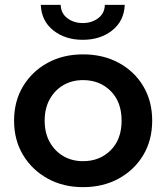

<svg xmlns="http://www.w3.org/2000/svg" viewBox="-20 -764 685 791"><path d="M322 7Q240 7 176 -28.5Q112 -64 75 -125.5Q38 -187 38 -267Q38 -347 75 -408.5Q112 -470 176 -505Q240 -540 322 -540Q405 -540 469.5 -505Q534 -470 570.5 -408.5Q607 -347 607 -267Q607 -187 570.5 -125.5Q534 -64 469.5 -28.5Q405 7 322 7ZM322 -100Q391 -100 436 -145Q481 -190 481 -267Q481 -344 436 -389Q391 -434 322 -434Q277 -434 241.5 -413.5Q206 -393 185 -355.5Q164 -318 164 -267Q164 -216 185 -178.5Q206 -141 241.5 -120.5Q277 -100 322 -100ZM321 -600Q249 -600 200 -638.5Q151 -677 148 -744H230Q231 -709 257.5 -689Q284 -669 321 -669Q358 -669 384.5 -689Q411 -709 412 -744H494Q491 -677 442 -638.5Q393 -600 321 -600Z"/></svg>

Font: Montserrat SemiBold
Style: Regular
Weight: 600
Designer: Julieta Ulanovsky
Foundry: Julieta Ulanovsky
Version: Version 9.000; ttfautohint (v1.8.4.7-5d5b)